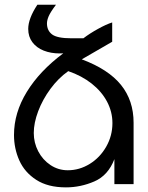

<svg xmlns="http://www.w3.org/2000/svg" viewBox="-20 -796 640 830"><path d="M40.5 -212.5Q40.5 -308.5 96 -399Q151.5 -489.5 253.5 -565.5Q248.5 -565 238 -565Q200 -565 169 -577.2Q138 -589.5 120 -613.5Q102 -637.5 102 -671Q102 -715.5 141.5 -775.5H222Q198 -743.5 190.5 -726Q183 -708.5 183 -695Q183 -664 205.2 -647.2Q227.5 -630.5 288.5 -630.5H340.5Q368 -651.5 403.8 -671.2Q439.5 -691 465 -699V-615.5L333.5 -539.5Q448.5 -496.5 503 -429Q557.5 -361.5 557.5 -265.5V0H474.5V-108Q447.5 -37.5 388 -11.8Q328.5 14 265 14Q187 14 136.8 -18.5Q86.5 -51 63.5 -102.5Q40.5 -154 40.5 -212.5ZM273 -60Q323.5 -60 368 -87.5Q412.5 -115 439.2 -162Q466 -209 466 -264Q466 -312.5 442.8 -356.5Q419.5 -400.5 376.5 -434.5Q333.5 -468.5 275 -488.5Q232 -458 198 -411.8Q164 -365.5 145 -315Q126 -264.5 126 -221Q126 -179 145.2 -142Q164.5 -105 198.2 -82.5Q232 -60 273 -60Z"/></svg>

Font: JuliaMono
Style: Regular
Weight: 400
Monospace: yes
Designer: cormullion
Foundry: corm
Version: Version 0.055; ttfautohint (v1.8.4)